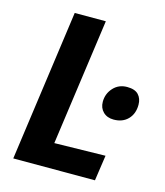

<svg xmlns="http://www.w3.org/2000/svg" viewBox="-112 -832 787 917"><g transform="rotate(15 282.0 -373.5)"><path d="M443.7 0H39.8L143.5 -747H297.3L210.2 -121.4L462.1 -126.3ZM454.3 -303.1Q422 -303.1 402.4 -322.3Q382.7 -341.5 382.7 -372.3Q382.7 -412.1 409.3 -441.3Q435.8 -470.4 477.6 -470.4Q516 -470.4 533.6 -451.6Q551.3 -432.7 551.3 -402Q551.3 -357.7 525 -330.4Q498.6 -303.1 454.3 -303.1Z"/></g></svg>

Font: Merriweather Sans Variable Regular
Style: Italic
Weight: 300
Italic angle: -8°
Designer: Eben Sorkin
Foundry: Eben Sorkin
Version: Version 2.001